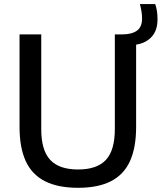

<svg xmlns="http://www.w3.org/2000/svg" viewBox="-20 -908 790 938"><path d="M361.5 9.5Q263 9.5 199.5 -22.8Q136 -55 105.8 -120.8Q75.5 -186.5 75.5 -288V-740H181.5V-277Q181.5 -174 225.2 -127Q269 -80 361.5 -80Q454 -80 497.5 -127Q541 -174 541 -277V-740H577.5Q623 -740 648.5 -757.8Q674 -775.5 674 -817.5Q674 -836 671.2 -852.5Q668.5 -869 663.5 -888H738.5Q744.5 -869.5 747 -852Q749.5 -834.5 749.5 -813Q749.5 -760 721.5 -728.8Q693.5 -697.5 645 -690V-288Q645 -186.5 615 -120.8Q585 -55 522.2 -22.8Q459.5 9.5 361.5 9.5Z"/></svg>

Font: Encode Sans SC Medium
Style: Regular
Weight: 500
Version: Version 3.002